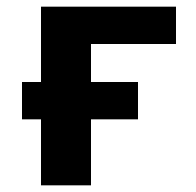

<svg xmlns="http://www.w3.org/2000/svg" viewBox="-20 -556 587 576"><path d="M253 -198V0H103V-198H46V-310H103V-536H508V-424H253V-310H394V-198Z"/></svg>

Font: Geist
Style: Bold
Weight: 400
Designer: Basement.studio, Andrés Briganti, Mateo Zaragoza
Foundry: Basement.studio, Vercel, Andrés Briganti, Guido Ferreyra, Mateo Zaragoza
Version: Version 1.401